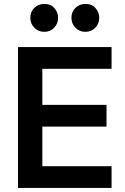

<svg xmlns="http://www.w3.org/2000/svg" viewBox="-20 -930 618 950"><path d="M532 0H69V-697H532V-589.5H189.5V-411H507V-303.5H189.5V-107.5H532ZM199 -772.5Q169.5 -772.5 149.8 -792.8Q130 -813 130 -842Q130 -872.5 150.2 -891.5Q170.5 -910.5 199 -910.5Q231.5 -910.5 249.5 -889.5Q267.5 -868.5 267.5 -842Q267.5 -813 248 -792.8Q228.5 -772.5 199 -772.5ZM402.5 -772.5Q373 -772.5 353.2 -792.8Q333.5 -813 333.5 -842Q333.5 -872.5 353.8 -891.5Q374 -910.5 402.5 -910.5Q435 -910.5 453 -889.5Q471 -868.5 471 -842Q471 -813 451.5 -792.8Q432 -772.5 402.5 -772.5Z"/></svg>

Font: Acari Sans Neue
Style: Bold
Weight: 700
Designer: Alfredo Marco Pradil (font), Cristiano Sobral (main changes)
Foundry: Hanken Design Co. (font), Cristiano Sobral (main changes)
Version: Version 2.459;March 19, 2022;FontCreator 14.0.0.2808 64-bit;